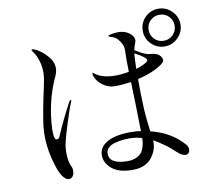

<svg xmlns="http://www.w3.org/2000/svg" viewBox="-88 -934 1151 1033"><g transform="rotate(-10 487.5 -417.0)"><path d="M841 -832Q883 -832 913.5 -801.5Q944 -771 944 -729Q944 -687 913.5 -656.5Q883 -626 841 -626Q799 -626 768.5 -656Q738 -686 738 -729Q738 -772 768 -802Q798 -832 841 -832ZM912 -728Q912 -758 891.5 -778.5Q871 -799 841 -799Q811 -799 790.5 -778.5Q770 -758 770 -728Q770 -698 790.5 -677.5Q811 -657 841 -657Q871 -657 891.5 -678Q912 -699 912 -728ZM281 -420Q288 -432 293 -429Q297 -427 292 -420Q276 -382 249 -295Q222 -208 220 -179Q215 -117 233 -79Q242 -60 237 -38Q234 -26 225 -18.5Q216 -11 205 -13Q173 -20 149 -94Q107 -222 126 -341Q138 -416 151.5 -477.5Q165 -539 169.5 -565Q174 -591 172 -620Q170 -647 161.5 -671.5Q153 -696 148 -703.5Q143 -711 133 -726Q128 -734 134 -734.5Q140 -735 146 -732Q166 -724 185 -709Q204 -694 221 -673Q238 -652 242 -627.5Q246 -603 235 -576Q188 -476 173 -367Q167 -323 166.5 -292Q166 -261 169.5 -248.5Q173 -236 179 -235Q191 -232 198 -247Q229 -321 281 -420ZM862 -86Q874 -73 873 -56.5Q872 -40 860 -34Q848 -28 825 -40Q815 -46 794.5 -65Q774 -84 762 -93Q720 -124 691 -140Q694 -87 659.5 -44.5Q625 -2 556 -2Q480 -2 442.5 -34Q405 -66 405 -107Q405 -153 451 -178.5Q497 -204 577 -204Q608 -204 635 -200Q634 -210 634 -235Q634 -267 631.5 -352.5Q629 -438 628 -469Q579 -462 540 -462Q502 -462 470.5 -486.5Q439 -511 432 -543Q430 -554 434 -554Q435 -553 436 -553Q472 -521 539 -518Q575 -516 626 -525Q624 -592 626 -646Q626 -675 602 -703Q594 -714 580.5 -720.5Q567 -727 560 -728Q552 -730 552 -734Q552 -738 558 -739Q637 -758 675 -719Q685 -709 688 -699.5Q691 -690 690 -684Q689 -678 683.5 -663.5Q678 -649 676 -638Q675 -637 675 -635Q727 -602 752 -600Q797 -598 812 -575Q821 -562 818 -552.5Q815 -543 800 -532Q750 -497 668 -478Q668 -397 671 -331Q673 -272 684 -190Q795 -163 862 -86ZM672 -618Q670 -595 668 -534Q710 -546 730 -562Q742 -572 720 -589Q703 -602 672 -618ZM622 -98Q635 -127 635 -162Q600 -172 567 -172Q546 -172 525.5 -169.5Q505 -167 484 -161Q463 -155 450 -142Q437 -129 437 -112Q437 -53 538 -53Q567 -53 590 -65Q613 -77 622 -98Z"/></g></svg>

Font: TsukuhouMincho
Style: Regular
Weight: 400
Designer: Iose
Foundry: Typographish
Version: Version 1.001; ttfautohint (v1.8.3)